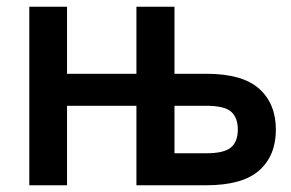

<svg xmlns="http://www.w3.org/2000/svg" viewBox="-20 -550 865 570"><path d="M67 -530H179V-331H385V-530H498V-331H592Q700 -331 749.5 -286.5Q799 -242 799 -165Q799 -88 749.5 -44Q700 0 592 0H385V-236H179V0H67ZM592 -95Q646 -95 666 -112.5Q686 -130 686 -165Q686 -201 666 -218.5Q646 -236 592 -236H498V-95Z"/></svg>

Font: Golos UI Medium
Style: Regular
Weight: 500
Designer: A.Korolkova, Vitaly Kuzmin
Foundry: ParaType Ltd
Version: Version 2.000